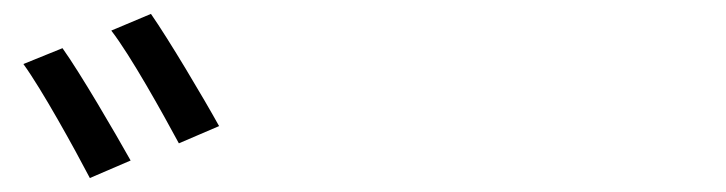

<svg xmlns="http://www.w3.org/2000/svg" viewBox="-20 -860 1040 275"><path d="M69.5 -791 13.5 -768.3C40 -731.8 86.5 -647.5 108.7 -605L167.1 -630.1C144.9 -669.7 94.9 -755.5 69.5 -791ZM196.2 -840.1 139.4 -816.2C167.3 -780.1 212.8 -698.1 236.2 -654.7L293.8 -679.4C271.4 -719.9 221.5 -803.8 196.2 -840.1Z"/></svg>

Font: Source Han Sans JP VF
Style: Regular
Weight: 250
Designer: Ryoko NISHIZUKA 西塚涼子 (kana, bopomofo & ideographs); Paul D. Hunt (Latin, Greek & Cyrillic); Sandoll Communications 산돌커뮤니
Foundry: Adobe
Version: Version 2.004;hotconv 1.0.118;makeotfexe 2.5.65603